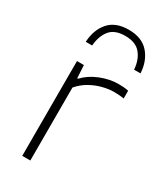

<svg xmlns="http://www.w3.org/2000/svg" viewBox="-201 -875 800 948"><g transform="rotate(30 199.0 -401.0)"><path d="M95.5 0V-540.5H135L139 -467.5H143.5Q177 -503.5 228.5 -524.2Q280 -545 331 -545Q346.5 -545 359.2 -544Q372 -543 387.5 -540V-495.5Q374 -498 359.8 -499Q345.5 -500 330 -500Q301 -500 266.5 -491.2Q232 -482.5 199.2 -464Q166.5 -445.5 141.5 -416V0ZM85.5 -644.5Q89 -714 127.2 -758.2Q165.5 -802.5 240.5 -802.5Q315.5 -802.5 354.8 -758Q394 -713.5 397.5 -644.5H361Q357 -699 328.8 -733.2Q300.5 -767.5 240.5 -767.5Q180.5 -767.5 153.2 -733.2Q126 -699 122 -644.5Z"/></g></svg>

Font: Encode Sans Exp XLt
Style: Regular
Weight: 200
Width: 7
Designer: Multiple Designers
Foundry: Impallari Type
Version: Version 3.002; ttfautohint (v1.8.3) -l 8 -r 50 -G 200 -x 14 